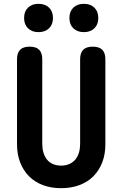

<svg xmlns="http://www.w3.org/2000/svg" viewBox="-20 -974 640 1004"><path d="M69 -664Q69 -697 85 -713.5Q101 -730 135 -730Q169 -730 185 -713.5Q201 -697 201 -664V-221Q201 -197 207 -176.5Q213 -156 225 -140.5Q237 -125 256 -116.5Q275 -108 300 -108Q325 -108 344 -117Q363 -126 375 -141Q387 -156 393 -176.5Q399 -197 399 -221V-664Q399 -697 415 -713.5Q431 -730 465 -730Q499 -730 515 -713.5Q531 -697 531 -664V-220Q531 -167 514.5 -124.5Q498 -82 468 -52Q438 -22 395 -6Q352 10 300 10Q247 10 204.5 -6Q162 -22 132 -52Q102 -82 85.5 -124.5Q69 -167 69 -220ZM419 -806Q384 -806 363.5 -826Q343 -846 343 -880Q343 -914 363.5 -934Q384 -954 419 -954Q453 -954 473.5 -934Q494 -914 494 -880Q494 -846 473.5 -826Q453 -806 419 -806ZM181 -806Q147 -806 126.5 -826Q106 -846 106 -880Q106 -914 126.5 -934Q147 -954 181 -954Q216 -954 236.5 -934Q257 -914 257 -880Q257 -846 236.5 -826Q216 -806 181 -806Z"/></svg>

Font: Maple Mono NL
Style: Bold
Weight: 700
Monospace: yes
Designer: subframe7536
Version: Version 7.000